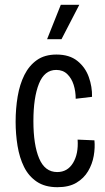

<svg xmlns="http://www.w3.org/2000/svg" viewBox="-20 -768 437 799"><path d="M219 11Q167 11 133 -12Q99 -35 80 -73.5Q61 -112 53 -161Q45 -210 45 -261Q45 -316 53.5 -366.5Q62 -417 81.5 -456Q101 -495 133.5 -518Q166 -541 215 -541Q269 -541 302 -514.5Q335 -488 349.5 -447.5Q364 -407 363 -365L295 -357Q295 -388 286.5 -415Q278 -442 260 -459.5Q242 -477 214 -477Q165 -477 142 -419.5Q119 -362 119 -264Q119 -165 143 -108.5Q167 -52 218 -52Q261 -52 284 -90Q307 -128 303 -187L373 -184Q376 -153 370 -119Q364 -85 346.5 -55.5Q329 -26 298 -7.5Q267 11 219 11ZM236 -605H176L233 -748H310Z"/></svg>

Font: Bricolage Grotesque 10pt Condensed Light
Style: Regular
Weight: 300
Width: 3
Designer: Mathieu Triay
Foundry: Atelier Triay
Version: Version 1.000; ttfautohint (v1.8.4.7-5d5b);gftools[0.9.32]